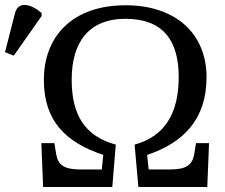

<svg xmlns="http://www.w3.org/2000/svg" viewBox="-123 -746 896 766"><path d="M-68 -524 43 -682V-694C5 -728 -50 -745 -63 -694L-103 -538ZM49 0H325L339 -169C218 -202 163 -284 163 -428C163 -575 229 -671 378 -671C526 -671 590 -586 590 -439C590 -295 535 -202 414 -169L429 0H704L711 -175H659L652 -132C645 -88 620 -70 557 -70H470L464 -128C611 -177 701 -272 701 -438C701 -611 579 -725 378 -725C165 -725 52 -600 52 -427C52 -261 142 -177 289 -128L283 -70H196C133 -70 108 -88 101 -132L94 -175H42Z"/></svg>

Font: Noto Serif
Style: Regular
Weight: 400
Designer: Monotype Design Team
Foundry: Monotype Imaging Inc.
Version: Version 2.015